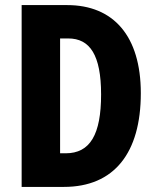

<svg xmlns="http://www.w3.org/2000/svg" viewBox="-20 -800 616 754"><path d="M533 -434C533 -659 425 -780 244 -780H65V-66H231C428 -66 533 -199 533 -434ZM377 -429C377 -272 334 -198 238 -198H216V-649H248C333 -649 377 -584 377 -429Z"/></svg>

Font: Noto Sans Malayalam UI ExtraCondensed ExtraBold
Style: Regular
Weight: 800
Width: 2
Designer: Jelle Bosma - Monotype Design Team
Foundry: Monotype Imaging Inc.
Version: Version 2.104